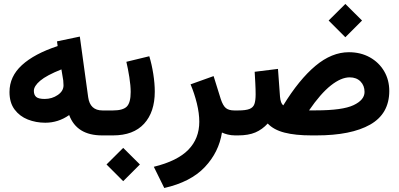

<svg xmlns="http://www.w3.org/2000/svg" viewBox="-20 -689 2029 977"><path d="M28.3 -220.7Q28.3 -299.8 91.6 -357.7Q154.8 -415.5 273.4 -454.6L270 -478.5L386.2 -502.9L428.7 -194.3Q438 -127 501.5 -127H516.6V0H499.5Q370.6 0 332 -103.5Q276.4 -64.5 210.4 -64.5Q163.1 -64.5 121.6 -80.8Q80.1 -97.2 54.2 -131.8Q28.3 -166.5 28.3 -220.7ZM292.5 -335.9Q216.8 -305.7 184.6 -278.3Q152.3 -251 152.3 -226.6Q152.3 -206.1 164.1 -195.8Q175.8 -185.5 207.5 -185.5Q244.6 -185.5 273.9 -205.6Q303.2 -225.6 303.2 -254.9Q303.2 -267.6 301.8 -279.8Z M767.6 -222.7Q767.6 -118.7 713.1 -59.3Q658.7 0 555.2 0H496.6V-127H555.2Q605.5 -127 625.2 -146.7Q645 -166.5 645 -221.2Q645 -252.4 638.2 -296.1Q631.3 -339.8 623 -374.5L739.7 -402.8Q752.4 -361.3 760 -312.7Q767.6 -264.2 767.6 -222.7ZM522 147.9 606.9 63.5 691.9 147.9 606.9 232.9Z M1109.4 -14.6Q1093.8 85.4 1022 161.4Q950.2 237.3 815.9 267.6L762.7 159.7Q882.3 130.4 938.2 73.2Q994.1 16.1 994.1 -69.3Q994.1 -112.3 981.7 -163.1Q969.2 -213.9 949.7 -259.8L1066.9 -301.8L1103.5 -184.6Q1114.7 -150.9 1129.6 -138.9Q1144.5 -127 1172.4 -127H1191.4V0H1177.7Q1156.2 0 1138.9 -4.4Q1121.6 -8.8 1109.4 -14.6Z M1652.3 -584.5 1737.3 -668.9 1822.3 -584.5 1737.3 -499.5ZM1421.4 -152.8Q1502 -284.2 1585 -353.8Q1668 -423.3 1755.4 -423.3Q1814.9 -423.3 1861.6 -397.5Q1908.2 -371.6 1934.6 -326.9Q1960.9 -282.2 1960.9 -225.6Q1960.4 -109.9 1863.5 -54.9Q1766.6 0 1589.8 0H1564.9Q1482.9 0 1427.7 -14.2Q1372.6 -28.3 1342.3 -60.5Q1314.9 -30.3 1279.5 -15.1Q1244.1 0 1191.4 0H1171.9L1172.4 -127H1191.4Q1230.5 -127 1249.5 -134.5Q1268.6 -142.1 1274.7 -159.9Q1280.8 -177.7 1280.8 -209Q1280.8 -234.9 1279.1 -266.1Q1277.3 -297.4 1275.9 -323.7L1394.5 -338.4L1404.8 -197.3Q1407.7 -163.1 1421.4 -152.8ZM1587.9 -127.4Q1722.7 -127.4 1778.8 -153.8Q1835 -180.2 1835 -221.2Q1835 -253.4 1814.5 -274.4Q1793.9 -295.4 1759.3 -295.4Q1715.8 -295.4 1663.6 -254.2Q1611.3 -212.9 1552.7 -127.4Z"/></svg>

Font: Vazir UI
Style: Bold-UI
Weight: 700
Designer: Saber Rastikerdar
Foundry: Saber Rastikerdar
Version: Version 30.1.0